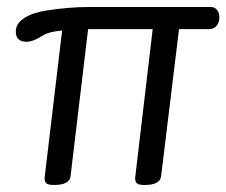

<svg xmlns="http://www.w3.org/2000/svg" viewBox="-20 -513 645 547"><path d="M575 -430H490L439 -11Q436 14 392 14Q377 14 371 10Q365 6 365 -6L415 -430H231L181 -11Q178 14 134 14Q119 14 113 10Q107 6 107 -6L157 -426Q121 -423 104 -413Q102 -412 92 -406Q71 -394 56 -394Q25 -394 25 -423Q25 -446 49 -461.5Q73 -477 112 -483Q176 -493 231 -493H581Q592 -493 598.5 -484.5Q605 -476 605 -463Q605 -450 597.5 -440Q590 -430 575 -430Z"/></svg>

Font: Kite One
Style: Regular
Weight: 400
Designer: Eduardo Rodriguez Tunni
Foundry: Eduardo Rodriguez Tunni
Version: Version 1.001